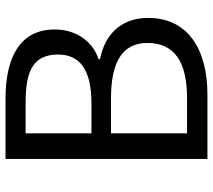

<svg xmlns="http://www.w3.org/2000/svg" viewBox="-58 -715 773 697"><g transform="rotate(-90 328.5 -366.5)"><path d="M100 0H334C498 0 612 -71 612 -215C612 -315 550 -373 462 -390V-395C531 -418 570 -481 570 -554C570 -682 467 -733 318 -733H100ZM193 -421V-660H306C423 -660 479 -630 479 -542C479 -467 429 -421 302 -421ZM193 -74V-350H321C450 -350 521 -310 521 -218C521 -118 450 -74 321 -74Z"/></g></svg>

Font: Spoqa Han Sans Neo Regular
Style: Regular
Weight: 400
Designer: [Spoqa Han Sans Neo] Dong-huui Kim  Younghwa Kang  Yujin Lee  [Noto Sans] Ryoko NISHIZUKA  (kana & ideographs); Paul D. 
Foundry: Spoqa (http://www.spoqa-han-sans.com)
Version: Version 1.000